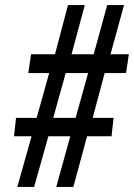

<svg xmlns="http://www.w3.org/2000/svg" viewBox="-20 -734 526 754"><path d="M48 0H114L170 -199H256L201 0H268L322 -199H418L426 -271H344L391 -447H475L486 -521H414L467 -714H401L348 -521H261L313 -714H247L196 -521H102L91 -447H173L124 -271H43L35 -199H104ZM189 -271 238 -447H326L277 -271Z"/></svg>

Font: Noto Serif ExtraCondensed Black
Style: Italic
Weight: 900
Width: 2
Italic angle: -12°
Designer: Monotype Design Team
Foundry: Monotype Imaging Inc.
Version: Version 2.014